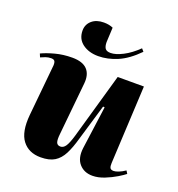

<svg xmlns="http://www.w3.org/2000/svg" viewBox="-139 -881 939 1012"><g transform="rotate(20 330.0 -375.0)"><path d="M10 -497Q39 -511 83.5 -523Q128 -535 179 -535Q237 -535 263 -507.5Q289 -480 284 -429L255 -136Q251 -101 256.5 -87Q262 -73 279 -73Q296 -73 308 -91Q320 -109 333 -153L438 -521H585L563 -84Q562 -66 566.5 -57Q571 -48 587 -48Q597 -48 614 -54.5Q631 -61 650 -74L660 -58Q648 -48 620 -31Q592 -14 557 0Q522 14 490 14Q443 14 415.5 -17.5Q388 -49 395 -106L428 -347L419 -348L359 -146Q344 -92 325.5 -56Q307 -20 278 -2Q249 16 200 16Q133 16 97.5 -30.5Q62 -77 71 -174L98 -451Q101 -471 97 -482.5Q93 -494 76 -494Q59 -494 45 -489Q31 -484 18 -478ZM303 -589Q250 -589 215 -615Q180 -641 180 -688Q180 -722 205 -744Q230 -766 272 -766Q287 -766 300 -763.5Q313 -761 324 -756L320 -674Q320 -651 328 -639Q336 -627 359 -627Q387 -627 427 -647.5Q467 -668 507 -707L520 -692Q464 -635 409.5 -612Q355 -589 303 -589Z"/></g></svg>

Font: Literata 72pt ExtraBold
Style: Italic
Weight: 800
Italic angle: -2°
Designer: Latin by Veronika Burian and Jose Scaglione. Greek by Irene Vlachou. Cyrillic by Vera Evstafieva
Foundry: TypeTogether
Version: Version 3.002